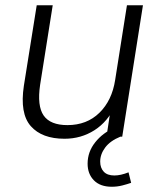

<svg xmlns="http://www.w3.org/2000/svg" viewBox="-20 -521 609 732"><path d="M226 8Q140 8 97.5 -40Q55 -88 71 -194L120 -501H181L133 -198Q121 -117 146.5 -80.5Q172 -44 237 -44Q311 -44 359 -91Q407 -138 419 -216L464 -501H525L446 0H386L404 -118H419Q391 -57 340 -24.5Q289 8 226 8ZM406 191Q362 191 338 166.5Q314 142 314 103Q314 58 343 21.5Q372 -15 417 -34L439 0Q400 16 381 41.5Q362 67 362 95Q362 119 375.5 133.5Q389 148 416 148Q428 148 441.5 145Q455 142 470 136L480 176Q466 181 446.5 186Q427 191 406 191Z"/></svg>

Font: Mulish ExtraLight Light
Style: Italic
Weight: 300
Italic angle: -9°
Version: Version 3.603